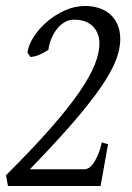

<svg xmlns="http://www.w3.org/2000/svg" viewBox="-20 -623 442 643"><path d="M382.8 -491.2Q382.8 -460.9 369.1 -423.8Q355.5 -386.7 321.3 -335.9Q287.1 -285.2 228.5 -217Q169.9 -148.9 80.1 -56.2H263.2Q270.5 -56.2 276.6 -60.1Q282.7 -64 288.3 -70.3Q293.9 -76.7 298.3 -84.7Q302.7 -92.8 306.6 -101.1Q315.4 -120.6 320.8 -146L341.8 -140.1L316.9 0H6.8L0 -36.1Q88.9 -124.5 148.9 -192.9Q209 -261.2 245.4 -314.2Q281.7 -367.2 297.4 -406.7Q313 -446.3 313 -477.1Q313 -512.2 291 -534.7Q269 -557.1 228 -557.1Q210 -557.1 195.1 -547.9Q180.2 -538.6 169.2 -523.9Q158.2 -509.3 151.1 -491.2Q144 -473.1 142.1 -456.1Q134.3 -451.7 127.7 -447.8Q121.1 -443.8 114.3 -440.7Q107.4 -437.5 99.9 -435.3Q92.3 -433.1 82 -432.1L71.8 -446.8Q75.2 -472.2 93 -499.8Q110.8 -527.3 137.5 -550.3Q164.1 -573.2 197.3 -588.1Q230.5 -603 264.2 -603Q288.6 -603 310.1 -596.4Q331.5 -589.8 347.7 -576.2Q363.8 -562.5 373.3 -541.5Q382.8 -520.5 382.8 -491.2Z"/></svg>

Font: Gentium Plus Phon
Style: Italic
Weight: 400
Italic angle: -8°
Designer: J. Victor Gaultney, Annie Olsen, Iska Routamaa, Becca Hirsbrunner
Foundry: SIL International
Version: Version 5.000